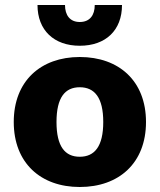

<svg xmlns="http://www.w3.org/2000/svg" viewBox="-20 -738 639 768"><path d="M468 -718H359C359 -677 339 -650 299 -650C260 -650 240 -677 240 -718H130C130 -617 196 -555 299 -555C403 -555 468 -617 468 -718ZM299 -510C143 -510 35 -414 35 -250C35 -86 143 10 299 10C456 10 564 -86 564 -250C564 -414 456 -510 299 -510ZM299 -389C358 -389 393 -348 393 -250C393 -152 358 -111 299 -111C240 -111 206 -152 206 -250C206 -348 240 -389 299 -389Z"/></svg>

Font: Work Sans
Style: Bold
Weight: 700
Designer: Wei Huang
Foundry: Wei Huang
Version: Version 2.012